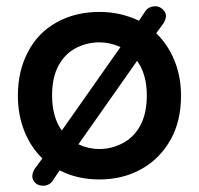

<svg xmlns="http://www.w3.org/2000/svg" viewBox="-20 -554 634 612"><path d="M83 7Q83 -2 90 -15L115 -49Q77 -86 57 -137.5Q37 -189 37 -249Q37 -328 69 -388Q100 -449 160 -482.5Q220 -516 297 -516Q364 -516 423 -488L445 -521Q456 -534 475 -534Q488 -534 498.5 -524.5Q509 -515 509 -503Q509 -494 502 -481L478 -448Q516 -411 536.5 -360Q557 -309 557 -249Q557 -169 525 -111Q491 -49 431.5 -15.5Q372 18 297 18Q226 18 170 -11L146 25Q135 38 117 38Q102 38 92.5 29Q83 20 83 7ZM177 -138 364 -404Q331 -419 297 -419Q259 -419 224 -402Q187 -383 166.5 -345Q146 -307 146 -250Q146 -181 177 -138ZM297 -79Q335 -79 370 -97Q407 -116 427.5 -154.5Q448 -193 448 -250Q448 -317 417 -360L230 -94Q262 -79 297 -79Z"/></svg>

Font: 寒蝉全圆体 Bold
Style: Regular
Weight: 700
Designer: Warren2060
      Designed by Motoya company      

      [Varela Round]
      Joe Prince(Latin component); Avraham Cornf
Foundry: ChillType
Version: Version 3.200